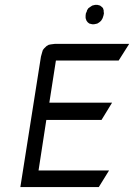

<svg xmlns="http://www.w3.org/2000/svg" viewBox="-20 -763 547 783"><path d="M63 0 147 -532.2 151.9 -549.8 154.8 -559.1 160.2 -565.9 169.9 -575.2 178.2 -580.1 187 -582 203.1 -584H506.8L463.9 -516.1H208L181.2 -344.2H437L394 -273.9H168.9L137.2 -67.9H424.8L382.8 0ZM329.1 -689.9V-699.2L330.1 -708L334 -716.8L335 -721.2L340.8 -730L348.1 -734.9L356 -740.2L359.9 -741.2L368.2 -743.2H377L384.8 -741.2L388.2 -740.2L395 -734.9L399.9 -730L402.8 -721.2V-716.8L403.8 -708L401.9 -699.2L398.9 -689.9L397 -686L392.1 -678.2L384.8 -671.9L377 -667L373 -666L363.8 -664.1H356L348.1 -666L344.2 -667L337.9 -671.9L333 -678.2L330.1 -686Z"/></svg>

Font: Petahja
Style: Italic
Weight: 400
Designer: T. Christopher White
Version: Version 1.1